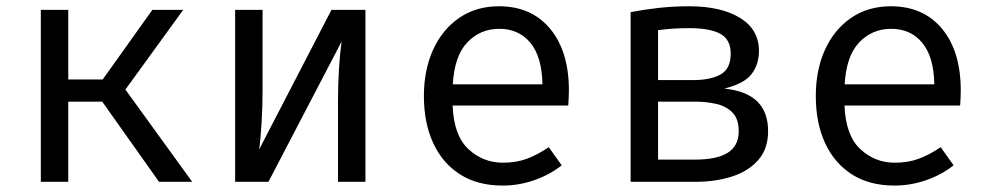

<svg xmlns="http://www.w3.org/2000/svg" viewBox="-20 -571 3117 603"><path d="M108.2 0V-540H194.4V-321.5H302.6L458.5 -540H555.4L373.8 -289.7L583.6 0H479.5L301 -251.8H194.4V0Z M1127.7 -540V0H1041.5V-252.8Q1041.5 -305.6 1044.6 -354.6Q1047.7 -403.6 1052.8 -440.5L823.1 0H718.5V-540H804.6V-287.7Q804.6 -235.4 801.5 -184.4Q798.5 -133.3 793.8 -101.5L1021 -540Z M1401.5 -239.5Q1405.1 -145.6 1451 -102.8Q1496.9 -60 1559.5 -60Q1601 -60 1634.4 -72.3Q1667.7 -84.6 1703.6 -108.7L1744.1 -51.8Q1706.7 -22.1 1657.9 -5.1Q1609.2 11.8 1558.5 11.8Q1479.5 11.8 1424.4 -23.6Q1369.2 -59 1340.3 -122.3Q1311.3 -185.6 1311.3 -269.2Q1311.3 -351.3 1340.3 -414.9Q1369.2 -478.5 1422.3 -514.9Q1475.4 -551.3 1547.2 -551.3Q1649.2 -551.3 1707.9 -480.5Q1766.7 -409.7 1766.7 -286.7Q1766.7 -272.8 1765.9 -260.5Q1765.1 -248.2 1764.6 -239.5ZM1548.2 -480.5Q1488.2 -480.5 1447.7 -437.9Q1407.2 -395.4 1402.1 -306.2H1683.6Q1682.1 -392.8 1645.6 -436.7Q1609.2 -480.5 1548.2 -480.5Z M2144.1 -551.3Q2244.6 -551.3 2304.1 -514.9Q2363.6 -478.5 2363.6 -410.8Q2363.6 -368.7 2340.5 -338.5Q2317.4 -308.2 2254.9 -292.8Q2392.3 -279 2392.3 -159.5Q2392.3 -103.1 2361 -67.9Q2329.7 -32.8 2278.2 -16.4Q2226.7 0 2164.6 0H1960.5V-532.8Q2002.6 -541 2048.7 -546.2Q2094.9 -551.3 2144.1 -551.3ZM2145.1 -482.6Q2114.4 -482.6 2092.8 -481Q2071.3 -479.5 2046.7 -476.4V-319.5H2157.9Q2211.3 -319.5 2243.1 -337.2Q2274.9 -354.9 2274.9 -402.6Q2274.9 -446.7 2242.6 -464.6Q2210.3 -482.6 2145.1 -482.6ZM2046.7 -69.7H2162.6Q2231.3 -69.7 2265.6 -91.3Q2300 -112.8 2300 -159Q2300 -198.5 2279.5 -218.5Q2259 -238.5 2227.7 -245.1Q2196.4 -251.8 2163.6 -251.8H2046.7Z M2632.3 -239.5Q2635.9 -145.6 2681.8 -102.8Q2727.7 -60 2790.3 -60Q2831.8 -60 2865.1 -72.3Q2898.5 -84.6 2934.4 -108.7L2974.9 -51.8Q2937.4 -22.1 2888.7 -5.1Q2840 11.8 2789.2 11.8Q2710.3 11.8 2655.1 -23.6Q2600 -59 2571 -122.3Q2542.1 -185.6 2542.1 -269.2Q2542.1 -351.3 2571 -414.9Q2600 -478.5 2653.1 -514.9Q2706.2 -551.3 2777.9 -551.3Q2880 -551.3 2938.7 -480.5Q2997.4 -409.7 2997.4 -286.7Q2997.4 -272.8 2996.7 -260.5Q2995.9 -248.2 2995.4 -239.5ZM2779 -480.5Q2719 -480.5 2678.5 -437.9Q2637.9 -395.4 2632.8 -306.2H2914.4Q2912.8 -392.8 2876.4 -436.7Q2840 -480.5 2779 -480.5Z"/></svg>

Font: FiraCode Nerd Font
Style: Regular
Weight: 400
Designer: Carrois Corporate, Edenspiekermann AG, Nikita Prokopov
Foundry: Carrois Corporate, Edenspiekermann AG, Nikita Prokopov
Version: Version 6.002;Nerd Fonts 2.1.0